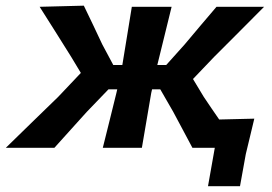

<svg xmlns="http://www.w3.org/2000/svg" viewBox="-68 -522 960 678"><path d="M-47.5 0Q-1.5 -45 45 -90.2Q91.5 -135.5 137.5 -180L217.5 -264.5L183.5 -321Q155.5 -365.5 128 -409.5Q100.5 -453.5 72 -498L228 -502Q244.5 -468 260.8 -433.8Q277 -399.5 293 -365.5L332 -292.5H364Q373 -347 381 -396.5Q389 -446 397.5 -498H538Q525 -445.5 513 -396.2Q501 -347 487.5 -292.5H519L584 -365Q612 -398.5 640.2 -431.8Q668.5 -465 696.5 -498H864.5Q820 -453 776 -409Q732 -365 688 -321L613.5 -243L651.5 -180Q665 -160 678.5 -140Q692 -120 706 -100Q738 -101 767.8 -101.5Q797.5 -102 830 -103Q821.5 -68.5 814.5 -38.2Q807.5 -8 800 22Q795 50 789.8 78.5Q784.5 107 779.5 135.5H666.5L690.5 0H611.5Q594 -32.5 577.5 -63.8Q561 -95 543.5 -127.5L498 -206.5H469L466 -193.5Q457 -141 449.2 -95Q441.5 -49 433 0H295Q307 -49 318.8 -95.5Q330.5 -142 343 -193.5L346 -206.5H315L238.5 -127Q210 -95 181.2 -63.5Q152.5 -32 124 0Z"/></svg>

Font: Commissioner Loud SemiBold
Style: Italic
Weight: 600
Italic angle: -12°
Designer: Kostas Bartsokas
Foundry: Kostas Bartsokas
Version: Version 1.000; ttfautohint (v1.8.3)